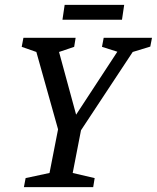

<svg xmlns="http://www.w3.org/2000/svg" viewBox="-20 -767 643 787"><path d="M78 0 85 -37 183 -58 218 -237 129 -554 69 -575 76 -612H290L284 -575L222 -554L292 -297L461 -555L398 -575L405 -612H603L596 -576L524 -554L312 -233L278 -58L368 -37L362 0ZM236 -686 245 -747H489L480 -686Z"/></svg>

Font: Manuale Medium
Style: Italic
Weight: 500
Italic angle: -11°
Version: Version 1.002